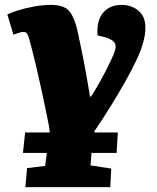

<svg xmlns="http://www.w3.org/2000/svg" viewBox="-20 -551 643 787"><path d="M84 216 91 138 165 129 172 76H74L83 -8H184V-10Q182 -30 173 -73.5Q164 -117 152 -173Q140 -229 126.5 -286Q113 -343 100 -390Q96 -405 91.5 -412.5Q87 -420 76 -420Q68 -420 59 -417Q50 -414 35 -409L10 -492Q22 -498 51 -507.5Q80 -517 117.5 -524Q155 -531 189 -531Q243 -531 264.5 -504.5Q286 -478 298 -423Q305 -390 312 -356.5Q319 -323 325.5 -289.5Q332 -256 337.5 -222.5Q343 -189 349 -155H353Q371 -183 385.5 -208.5Q400 -234 411.5 -256.5Q423 -279 432 -298Q446 -327 450 -340Q454 -353 454 -361Q454 -374 443 -383Q432 -392 412 -398L380 -406Q375 -465 402 -498Q429 -531 480 -531Q503 -531 525 -521.5Q547 -512 561.5 -491.5Q576 -471 576 -437Q576 -409 566.5 -375.5Q557 -342 538 -302Q519 -262 493 -216Q467 -170 435 -118Q403 -66 365 -10L370 -8H463L458 76H355L351 127L436 140L432 216Z"/></svg>

Font: Literata Black
Style: Italic
Weight: 900
Italic angle: -2°
Designer: Latin by Veronika Burian and Jose Scaglione. Greek by Irene Vlachou. Cyrillic by Vera Evstafieva
Foundry: TypeTogether
Version: Version 3.002